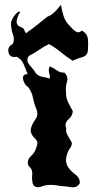

<svg xmlns="http://www.w3.org/2000/svg" viewBox="-20 -803 405 805"><path d="M117.2 -33.7Q114.3 -45.9 114.3 -58.6Q114.3 -65.4 115.2 -72.8Q115.2 -75.7 115.2 -78.1Q115.2 -95.2 99.6 -107.4Q96.7 -114.7 96.7 -121.6Q96.7 -135.7 108.4 -147Q127 -163.6 131.8 -184.1Q136.7 -193.8 136.7 -202.1Q136.7 -213.4 127 -222.2Q109.4 -237.3 108.4 -257.8Q112.3 -280.3 127 -300.3Q136.7 -312.5 136.7 -327.1Q136.7 -335.9 132.8 -345.2Q123 -368.2 118.2 -393.1Q113.3 -418.5 97.7 -438Q83 -446.8 77.1 -468.8Q76.2 -473.1 76.2 -476.6Q76.2 -491.2 95.7 -492.7Q87.9 -511.7 79.1 -534.2Q69.3 -556.2 49.8 -564.9Q44.9 -564 40 -564Q20.5 -564 15.6 -583Q14.6 -587.4 14.6 -591.8Q14.6 -609.4 34.2 -619.1Q38.1 -628.9 38.1 -639.2Q38.1 -649.9 33.2 -661.6Q26.4 -681.2 26.4 -700.2Q26.4 -702.6 26.4 -705.1Q26.4 -719.2 42 -739.3Q53.7 -754.4 60.5 -754.4Q62.5 -754.4 64.5 -752.4Q52.7 -735.8 49.8 -714.8Q49.8 -714.8 49.8 -711.4Q49.8 -693.8 73.2 -687Q80.1 -684.1 84 -671.9Q86.9 -664.6 89.8 -664.6Q92.8 -664.6 95.7 -668.9Q117.2 -683.6 137.7 -700.2Q158.2 -716.3 178.7 -732.9Q197.3 -740.2 210.9 -754.4Q224.6 -769 235.4 -782.7Q239.3 -758.8 247.1 -734.4Q254.9 -710.4 274.4 -692.4Q284.2 -680.2 296.9 -671.4Q301.8 -667.5 307.6 -667.5Q315.4 -667.5 323.2 -674.8Q345.7 -662.6 348.6 -639.6Q349.6 -627.9 349.6 -616.7Q349.6 -605.5 348.6 -595.2Q348.6 -570.3 325.2 -563.5Q301.8 -557.1 285.2 -548.3Q258.8 -564.5 235.4 -584Q211.9 -603.5 185.5 -618.2Q163.1 -607.4 143.6 -593.8Q123 -579.6 101.6 -568.8Q94.7 -560.1 94.7 -551.3Q94.7 -541 104.5 -529.8Q123 -509.3 131.8 -493.7Q144.5 -482.9 159.2 -480.5Q174.8 -478 189.5 -473.6Q189.5 -486.3 185.5 -500Q184.6 -504.4 184.6 -508.8Q184.6 -517.1 188.5 -524.9Q203.1 -519 217.8 -508.3Q230.5 -498.5 247.1 -498.5Q249 -498.5 250 -498.5Q262.7 -486.3 262.7 -470.7Q262.7 -465.8 260.7 -460.4Q255.9 -443.4 255.9 -427.2Q255.9 -423.3 256.8 -419.4V-413.1Q256.8 -393.6 264.6 -376Q274.4 -356 285.2 -336.9Q284.2 -316.9 266.6 -302.2Q254.9 -292.5 254.9 -277.8Q254.9 -271 257.8 -263.2Q256.8 -259.3 256.8 -255.4Q256.8 -252 257.8 -248.5Q260.7 -241.7 263.7 -235.4Q270.5 -223.6 277.3 -211.9Q281.2 -207 281.2 -201.2Q281.2 -194.3 276.4 -186Q262.7 -168.5 257.8 -143.1Q256.8 -137.7 256.8 -132.8Q256.8 -114.3 267.6 -99.1Q279.3 -83.5 297.9 -69.8Q314.5 -57.6 314.5 -38.1Q314.5 -36.1 314.5 -34.2Q304.7 -17.6 286.1 -17.6Q282.2 -17.6 278.3 -18.1Q253.9 -22.5 234.4 -22.9Q213.9 -27.8 194.3 -27.8H191.4Q168.9 -27.8 148.4 -19Q144.5 -18.1 140.6 -18.1Q134.8 -18.1 129.9 -20Q120.1 -22.5 117.2 -33.7Z"/></svg>

Font: Brazier Flame
Style: Regular
Weight: 400
Designer: Walter E Stewart
Version: 0.1